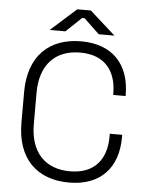

<svg xmlns="http://www.w3.org/2000/svg" viewBox="-59 -924 759 986"><g transform="rotate(5 320.5 -431.0)"><path d="M334 14C496 14 585 -84 585 -241V-254H521V-239C521 -124 462 -44 334 -44C204 -44 128 -126 128 -269V-431C128 -574 204 -656 334 -656C462 -656 521 -576 521 -461V-454H585V-459C585 -616 496 -714 334 -714C170 -714 64 -616 64 -429V-271C64 -84 170 14 334 14ZM167 -758H248L328 -834H340L420 -758H501L369 -876H299Z"/></g></svg>

Font: Meta Space Light
Style: Regular
Weight: 300
Designer: Meta Pool / Florian Karsten
Foundry: Meta Pool / Florian Karsten
Version: Version 2.000;Glyphs 3.1.1 (3137)